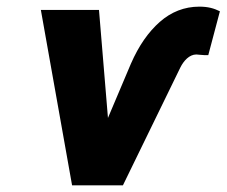

<svg xmlns="http://www.w3.org/2000/svg" viewBox="-20 -558 682 578"><path d="M103 -528 197 0H350L523 -355C533 -375 550 -394 571 -394C575 -394 589 -392 596 -392H607L642 -524C624 -533 606 -538 580 -538C535 -538 495 -522 461 -492C427 -462 398 -421 374 -366L305 -203L278 -528Z"/></svg>

Font: Asimov Pro
Style: UltObl
Weight: 900
Designer: Google
Version: Version 2.000980; 2014